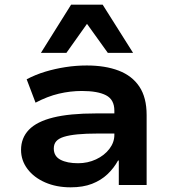

<svg xmlns="http://www.w3.org/2000/svg" viewBox="-20 -791 736 821"><path d="M282 10Q221 10 173 -11Q125 -32 97.5 -68.5Q70 -105 70 -150Q70 -201 103.5 -236Q137 -271 207.5 -288.5Q278 -306 390 -306H488V-220H398Q347 -220 311.5 -216.5Q276 -213 253.5 -206Q231 -199 220.5 -187Q210 -175 210 -156Q210 -123 238.5 -108Q267 -93 314 -93Q355 -93 390.5 -109.5Q426 -126 447.5 -154Q469 -182 469 -214V-318Q469 -365 433.5 -383.5Q398 -402 330 -402Q281 -402 232 -390.5Q183 -379 132 -352L94 -452Q132 -472 173.5 -484.5Q215 -497 260 -504Q305 -511 351 -511Q430 -511 487.5 -489Q545 -467 576 -420.5Q607 -374 607 -299V0H488V-104L485 -105Q467 -72 439.5 -46Q412 -20 373.5 -5Q335 10 282 10ZM155 -565 284 -771H419L549 -565H441L352 -689L264 -565Z"/></svg>

Font: Nunito Sans 7pt SemiExpanded
Style: Bold
Weight: 700
Width: 6
Designer: Vernon Adams
Foundry: Vernon Adams
Version: Version 3.101;gftools[0.9.27]